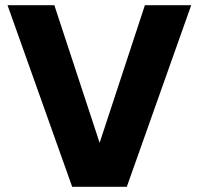

<svg xmlns="http://www.w3.org/2000/svg" viewBox="-20 -722 769 742"><path d="M540 -702H719L470 0H259L9 -702H190L365 -170Z"/></svg>

Font: Parkinsans
Style: Bold
Weight: 700
Designer: Red Stone, Indian Type Foundry
Foundry: Indian Type Foundry
Version: Version 1.000